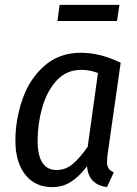

<svg xmlns="http://www.w3.org/2000/svg" viewBox="-20 -754 559 786"><path d="M474 -497 420 -119Q418 -99 418 -92Q418 -76 424 -65.5Q430 -55 446 -49L418 12Q381 7 360.5 -13.5Q340 -34 336 -73Q305 -32 271 -10Q237 12 194 12Q123 12 83 -39.5Q43 -91 43 -178Q43 -262 71 -345Q99 -428 160 -483Q221 -538 312 -538Q390 -538 474 -497ZM134 -178Q134 -58 212 -58Q248 -58 277 -82Q306 -106 339 -153L381 -455Q349 -468 312 -468Q252 -468 212 -424.5Q172 -381 153 -314Q134 -247 134 -178ZM215 -668 224 -734H469L459 -668Z"/></svg>

Font: Fira Sans Condensed
Style: Italic
Weight: 400
Width: 3
Italic angle: -8°
Designer: bBox Type GmbH & Carrois Corporate GbR & Edenspiekermann AG
Foundry: bBox Type GmbH & Carrois Corporate GbR & Edenspiekermann AG
Version: Version 4.301